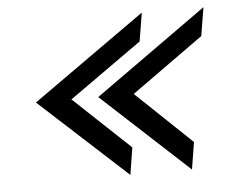

<svg xmlns="http://www.w3.org/2000/svg" viewBox="-41 -567 669 571"><g transform="rotate(-5 293.0 -282.0)"><path d="M65 -282 326 -43 339 -124 171 -282 388 -436 402 -521ZM251 -282 510 -43 523 -124 357 -282 572 -436 586 -521Z"/></g></svg>

Font: Charger Sport
Style: SeBdObl
Weight: 600
Designer: Jasper
Foundry: Cannot Into Space Fonts
Version: Version 1.1